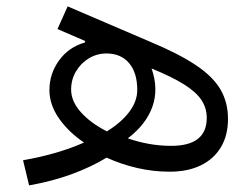

<svg xmlns="http://www.w3.org/2000/svg" viewBox="-20 -524 774 592"><path d="M69.7 47.6Q139.8 35.3 200.2 13.3Q260.6 -8.7 308.7 -38Q352.6 -17.8 402.2 -6.2Q451.8 5.4 503.2 5.4Q559.1 5.4 599.4 -14.3Q639.7 -34 661.3 -70.4Q683 -106.8 683 -157.3Q683 -208.4 659.8 -248.2Q636.6 -287.9 583.8 -323.2Q531 -358.5 441.9 -395.7L188.6 -504.3L157.2 -434.4L242.4 -397.7L241.8 -392.9Q191.9 -378.9 162.2 -337.8Q132.4 -296.8 132.4 -246.3Q132.4 -201.5 161.7 -159.2Q191 -117 239.1 -84.5Q200 -67.1 152.6 -53.2Q105.3 -39.4 51.1 -29.9ZM374.2 -97.5Q430.8 -140.7 450.1 -195.5Q469.3 -250.3 447.3 -312.8Q510.2 -287.2 547.4 -263.8Q584.6 -240.5 601.1 -215.6Q617.5 -190.7 617.5 -160.5Q617.5 -74.3 507.9 -74.3Q473 -74.3 439.1 -80.4Q405.2 -86.4 374.2 -97.5ZM309.7 -119Q260.5 -143.6 229.9 -177.5Q199.3 -211.4 199.3 -247.9Q199.3 -278.4 214.2 -303.7Q229.1 -329 253.9 -344.1Q278.7 -359.1 308.4 -359.1Q352.8 -359.1 378 -329.4Q403.2 -299.6 403.2 -246.7Q403.2 -211.9 378.7 -179.2Q354.3 -146.6 309.7 -119Z"/></svg>

Font: Estedad-FD VF
Style: Regular
Weight: 100
Designer: Amin Abedi
Version: Version 7.3